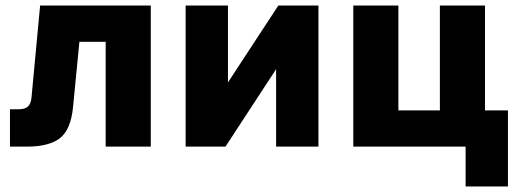

<svg xmlns="http://www.w3.org/2000/svg" viewBox="-20 -530 1877 694"><path d="M16 0V-135H47Q71 -135 81.5 -145.5Q92 -156 94 -179L125 -510H525V0H362V-379H267L244 -143Q236 -61 196.5 -30.5Q157 0 77 0Z M651 0V-510H804V-232L986 -510H1131V0H978V-280L795 0Z M1257 0V-510H1420V-131H1570V-510H1733V-131H1816V144H1663V0Z"/></svg>

Font: Wix Madefor Text ExtraBold
Style: Regular
Weight: 800
Designer: Dalton Maag Ltd
Foundry: Dalton Maag Ltd
Version: Version 3.100